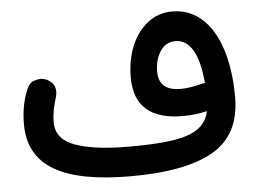

<svg xmlns="http://www.w3.org/2000/svg" viewBox="-46 -609 960 717"><g transform="rotate(-5 434.0 -251.0)"><path d="M35.6 -179.7C35.6 -21.5 161.6 48.8 418 48.8C555.2 48.8 658.2 28.8 727.1 -11.2C795.9 -51.3 830.1 -118.2 830.1 -212.4C830.1 -277.8 822.3 -335.9 806.6 -387.2C774.9 -488.8 712.9 -550.8 623.5 -550.8C588.9 -550.8 558.1 -540.5 531.7 -520C479 -479 448.2 -406.2 448.2 -318.8C448.2 -207 513.7 -158.2 630.9 -158.2C659.7 -158.2 689.5 -161.6 720.7 -168.5C702.1 -84 618.7 -62 418 -62C331.5 -62 265.1 -70.8 217.8 -87.9C170.4 -105 147 -134.8 147 -177.2C147 -210 154.8 -242.2 161.1 -262.2C164.6 -272.9 166.5 -282.7 166.5 -291C166.5 -312 156.2 -327.1 136.2 -336.9C128.4 -340.8 120.1 -342.8 111.8 -342.8C105.5 -342.8 97.2 -341.3 86.9 -337.9C76.7 -334.5 67.9 -325.7 61.5 -312C44.4 -273.4 35.6 -229.5 35.6 -179.7ZM548.3 -332C548.3 -361.8 555.2 -387.2 569.3 -408.2C583 -429.2 602.1 -439.5 626 -439.5C681.2 -439.5 713.9 -380.9 722.2 -273.9C718.8 -273.9 715.8 -273.4 712.4 -272.5C688.5 -266.1 658.2 -259.8 631.3 -259.8C578.6 -259.8 548.3 -280.8 548.3 -332Z"/></g></svg>

Font: Mikhak SemiBold
Style: Regular
Weight: 600
Designer: Amin Abedi
Version: Version 3.2